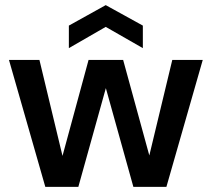

<svg xmlns="http://www.w3.org/2000/svg" viewBox="-20 -730 827 750"><path d="M157 0 15 -496H134L234 -80H213L326 -496H461L575 -80H553L653 -496H772L630 0H501L382 -427H405L286 0ZM249 -542V-630L393 -710L538 -630V-542L393 -625Z"/></svg>

Font: DM Sans 28pt SemiBold
Style: Regular
Weight: 600
Version: Version 4.004;gftools[0.9.30]